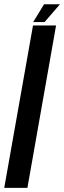

<svg xmlns="http://www.w3.org/2000/svg" viewBox="-58 -908 310 928"><path d="M-37.5 0 101.5 -785H213L74.5 0ZM102.5 -801.5 155 -887.5H232L157.5 -801.5Z"/></svg>

Font: Anybody UltraCondensed SemiBold
Style: Italic
Weight: 600
Width: 1
Italic angle: -10°
Designer: Tyler Finck
Foundry: Etcetera Type Company
Version: Version 1.010; ttfautohint (v1.8.3) -l 8 -r 50 -G 200 -x 14 